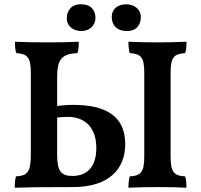

<svg xmlns="http://www.w3.org/2000/svg" viewBox="-20 -874 940 897"><path d="M360 -729C398 -729 426 -755 426 -790C426 -826 406 -854 358 -854C311 -854 292 -822 292 -788C292 -755 319 -729 360 -729ZM638 -795C638 -829 609 -854 570 -854C530 -854 502 -832 502 -795C502 -756 526 -729 573 -729C621 -729 638 -762 638 -795ZM322 -384C294 -384 271 -382 247 -379V-515C247 -602 273 -622 342 -626C347 -640 348 -659 348 -679C315 -677 255 -676 204 -676C151 -676 86 -677 50 -679C50 -657 51 -640 56 -626C109 -622 124 -606 124 -533V-152C124 -70 108 -53 55 -50C50 -37 49 -18 49 3C109 1 161 0 321 0C488 0 565 -83 565 -201C565 -334 471 -384 322 -384ZM777 -144V-533C777 -606 792 -622 845 -626C851 -641 851 -659 851 -679C811 -677 761 -676 717 -676C673 -676 616 -677 580 -679C580 -659 582 -640 586 -626C640 -622 654 -606 654 -533V-144C654 -70 639 -53 586 -50C582 -37 580 -17 580 3C617 1 672 0 720 0C767 0 814 1 851 3C851 -17 850 -37 845 -50C792 -53 777 -70 777 -144ZM318 -52C268 -52 247 -72 247 -149V-325C266 -327 286 -328 298 -328C356 -328 430 -298 430 -182C430 -99 391 -52 318 -52Z"/></svg>

Font: Vollkorn Semibold
Style: Regular
Weight: 600
Designer: Friedrich Althausen
Foundry: Friedrich Althausen
Version: Version 4.015;PS 004.015;hotconv 1.0.88;makeotf.lib2.5.64775